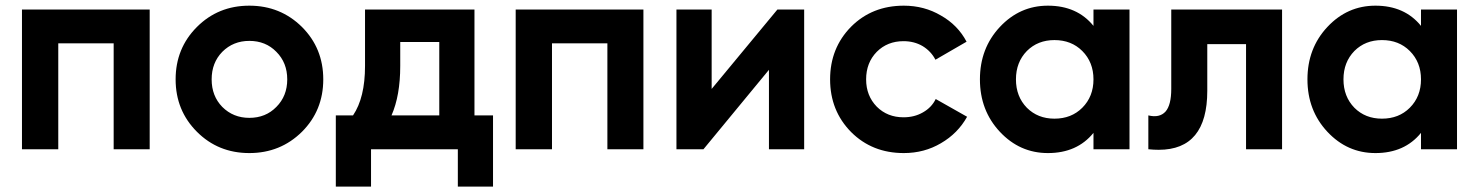

<svg xmlns="http://www.w3.org/2000/svg" viewBox="-20 -534 5291 687"><path d="M515.6 -500Q515.6 -375 515.6 0Q483.4 0 386.7 0Q386.7 -94.7 386.7 -378.9Q336.9 -378.9 188.5 -378.9Q188.5 -284.2 188.5 0Q155.3 0 58.6 0Q58.6 -125 58.6 -500Q172.9 -500 515.6 -500Z M872.1 13.7Q760.7 13.7 684.6 -62.5Q608.4 -138.7 608.4 -250Q608.4 -361.3 684.6 -437.5Q760.7 -513.7 872.1 -513.7Q983.4 -513.7 1060.5 -437.5Q1136.7 -361.3 1136.7 -250Q1136.7 -138.7 1060.5 -62.5Q983.4 13.7 872.1 13.7ZM872.1 -112.3Q930.7 -112.3 968.8 -151.4Q1007.8 -190.4 1007.8 -250Q1007.8 -309.6 968.8 -348.6Q930.7 -387.7 872.1 -387.7Q814.5 -387.7 775.4 -348.6Q737.3 -309.6 737.3 -250Q737.3 -190.4 775.4 -151.4Q814.5 -112.3 872.1 -112.3Z M1677.7 -121.1Q1694.3 -121.1 1744.1 -121.1Q1744.1 -57.6 1744.1 133.8Q1712.9 133.8 1618.2 133.8Q1618.2 100.6 1618.2 0Q1540 0 1307.6 0Q1307.6 33.2 1307.6 133.8Q1276.4 133.8 1181.6 133.8Q1181.6 70.3 1181.6 -121.1Q1197.3 -121.1 1243.2 -121.1Q1286.1 -184.6 1286.1 -297.9Q1286.1 -365.2 1286.1 -500Q1383.8 -500 1677.7 -500Q1677.7 -405.3 1677.7 -121.1ZM1380.9 -121.1Q1423.8 -121.1 1551.8 -121.1Q1551.8 -186.5 1551.8 -383.8Q1516.6 -383.8 1412.1 -383.8Q1412.1 -362.3 1412.1 -297.9Q1412.1 -192.4 1380.9 -121.1Z M2282.2 -500Q2282.2 -375 2282.2 0Q2250 0 2153.3 0Q2153.3 -94.7 2153.3 -378.9Q2103.5 -378.9 1955.1 -378.9Q1955.1 -284.2 1955.1 0Q1921.9 0 1825.2 0Q1825.2 -125 1825.2 -500Q1939.5 -500 2282.2 -500Z M2761.7 -500Q2786.1 -500 2857.4 -500Q2857.4 -375 2857.4 0Q2826.2 0 2731.4 0Q2731.4 -71.3 2731.4 -284.2Q2672.9 -212.9 2497.1 0Q2472.7 0 2400.4 0Q2400.4 -125 2400.4 -500Q2432.6 -500 2526.4 -500Q2526.4 -428.7 2526.4 -215.8Q2585.9 -287.1 2761.7 -500Z M3213.9 13.7Q3100.6 13.7 3025.4 -61.5Q2950.2 -137.7 2950.2 -250Q2950.2 -362.3 3025.4 -438.5Q3100.6 -513.7 3213.9 -513.7Q3287.1 -513.7 3346.7 -478.5Q3407.2 -444.3 3438.5 -384.8Q3401.4 -363.3 3327.1 -320.3Q3311.5 -350.6 3281.2 -369.1Q3251 -386.7 3212.9 -386.7Q3155.3 -386.7 3117.2 -348.6Q3079.1 -309.6 3079.1 -250Q3079.1 -191.4 3117.2 -152.3Q3155.3 -114.3 3212.9 -114.3Q3252 -114.3 3282.2 -131.8Q3313.5 -149.4 3328.1 -179.7Q3365.2 -158.2 3440.4 -116.2Q3407.2 -56.6 3346.7 -21.5Q3287.1 13.7 3213.9 13.7Z M3892.6 -500Q3924.8 -500 4021.5 -500Q4021.5 -375 4021.5 0Q3989.3 0 3892.6 0Q3892.6 -14.6 3892.6 -58.6Q3834 13.7 3729.5 13.7Q3628.9 13.7 3557.6 -62.5Q3486.3 -138.7 3486.3 -250Q3486.3 -361.3 3557.6 -437.5Q3628.9 -513.7 3729.5 -513.7Q3834 -513.7 3892.6 -441.4Q3892.6 -460.9 3892.6 -500ZM3752.9 -109.4Q3813.5 -109.4 3852.5 -148.4Q3892.6 -188.5 3892.6 -250Q3892.6 -311.5 3852.5 -351.6Q3813.5 -390.6 3752.9 -390.6Q3693.4 -390.6 3654.3 -351.6Q3615.2 -311.5 3615.2 -250Q3615.2 -188.5 3654.3 -148.4Q3693.4 -109.4 3752.9 -109.4Z M4567.4 -500Q4567.4 -375 4567.4 0Q4535.2 0 4438.5 0Q4438.5 -93.8 4438.5 -376Q4403.3 -376 4299.8 -376Q4299.8 -334 4299.8 -209Q4299.8 2 4126 2Q4108.4 2 4088.9 0Q4088.9 -40 4088.9 -121.1Q4128.9 -111.3 4150.4 -134.8Q4170.9 -158.2 4170.9 -215.8Q4170.9 -310.5 4170.9 -500Q4270.5 -500 4567.4 -500Z M5064.5 -500Q5096.7 -500 5193.4 -500Q5193.4 -375 5193.4 0Q5161.1 0 5064.5 0Q5064.5 -14.6 5064.5 -58.6Q5005.9 13.7 4901.4 13.7Q4800.8 13.7 4729.5 -62.5Q4658.2 -138.7 4658.2 -250Q4658.2 -361.3 4729.5 -437.5Q4800.8 -513.7 4901.4 -513.7Q5005.9 -513.7 5064.5 -441.4Q5064.5 -460.9 5064.5 -500ZM4924.8 -109.4Q4985.4 -109.4 5024.4 -148.4Q5064.5 -188.5 5064.5 -250Q5064.5 -311.5 5024.4 -351.6Q4985.4 -390.6 4924.8 -390.6Q4865.2 -390.6 4826.2 -351.6Q4787.1 -311.5 4787.1 -250Q4787.1 -188.5 4826.2 -148.4Q4865.2 -109.4 4924.8 -109.4Z"/></svg>

Font: LeFont
Style: Regular
Weight: 700
Designer: Leryon MEDIA
Version: Version 1.0